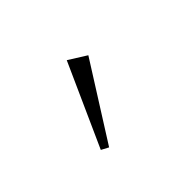

<svg xmlns="http://www.w3.org/2000/svg" viewBox="-52 -786 390 390"><g transform="rotate(-45 142.5 -591.0)"><path d="M87.9 -498 72.3 -506.3 152.3 -684.1 190.4 -660.2Z"/></g></svg>

Font: Elstob ExtraLight
Style: Regular
Weight: 200
Designer: Peter S. Baker
Version: Version 1.015